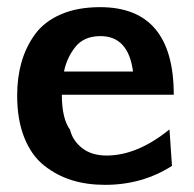

<svg xmlns="http://www.w3.org/2000/svg" viewBox="-20 -507 542 537"><path d="M28 -240Q28 -290 40 -332.5Q52 -375 77.5 -410.5Q103 -446 149.5 -466.5Q196 -487 260 -487Q466 -487 466 -242H153Q153 -175 176 -144Q183 -114 209.5 -93Q236 -72 278 -72Q364 -72 454 -145L461 -43Q378 10 274 10Q223 10 181 -3Q139 -16 103.5 -44Q68 -72 48 -122Q28 -172 28 -240ZM159 -307H352Q339 -406 261 -406Q215 -406 191 -376Q167 -346 159 -307Z"/></svg>

Font: Coval
Style: ExtraBold
Weight: 800
Foundry: Context Ltd
Version: Version 001.000